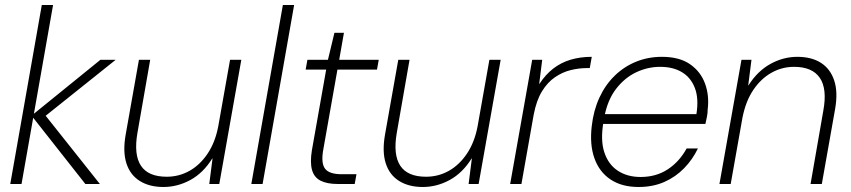

<svg xmlns="http://www.w3.org/2000/svg" viewBox="-20 -735 3400 767"><path d="M321 0 106 -273 381 -496H442L143 -257L147 -292L379 0ZM21 0 147 -715H192L66 0Z M633 12Q577 12 538.5 -12Q500 -36 485 -82.5Q470 -129 482 -197L535 -496H580L529 -204Q514 -117 543 -73Q572 -29 646 -29Q695 -29 737 -52.5Q779 -76 809.5 -121.5Q840 -167 852 -231L899 -496H944L856 0H816L829 -102H828Q792 -44 740.5 -16Q689 12 633 12Z M984 0 1110 -715H1155L1029 0Z M1329 0Q1287 0 1261 -13Q1235 -26 1226.5 -56Q1218 -86 1226 -135L1283 -457H1201L1208 -496H1290L1316 -604H1354L1335 -496H1493L1486 -457H1328L1271 -135Q1262 -82 1279 -60.5Q1296 -39 1345 -39H1404L1397 0Z M1669 12Q1613 12 1574.5 -12Q1536 -36 1521 -82.5Q1506 -129 1518 -197L1571 -496H1616L1565 -204Q1550 -117 1579 -73Q1608 -29 1682 -29Q1731 -29 1773 -52.5Q1815 -76 1845.5 -121.5Q1876 -167 1888 -231L1935 -496H1980L1892 0H1852L1865 -102H1864Q1828 -44 1776.5 -16Q1725 12 1669 12Z M2018 0 2106 -496H2146L2134 -400H2135Q2159 -437 2190 -461Q2221 -485 2259.5 -496.5Q2298 -508 2344 -508L2336 -463H2323Q2293 -463 2260 -455Q2227 -447 2197 -426.5Q2167 -406 2145 -370Q2123 -334 2112 -277L2063 0Z M2531 12Q2464 12 2419 -18Q2374 -48 2354.5 -103Q2335 -158 2344 -232Q2351 -294 2374.5 -345Q2398 -396 2435.5 -432.5Q2473 -469 2521 -488.5Q2569 -508 2624 -508Q2694 -508 2736.5 -478.5Q2779 -449 2796.5 -401Q2814 -353 2807 -297Q2807 -283 2804 -268.5Q2801 -254 2798 -240H2377L2384 -279H2762Q2772 -341 2756 -383Q2740 -425 2704.5 -446.5Q2669 -468 2617 -468Q2568 -468 2522 -446.5Q2476 -425 2441.5 -380.5Q2407 -336 2394 -267L2391 -249Q2378 -176 2394 -127Q2410 -78 2448 -53Q2486 -28 2539 -28Q2601 -28 2647.5 -58.5Q2694 -89 2723 -142H2768Q2747 -98 2713 -63Q2679 -28 2633.5 -8Q2588 12 2531 12Z M2854 0 2942 -496H2982L2969 -394H2970Q3006 -451 3057.5 -479.5Q3109 -508 3165 -508Q3222 -508 3259.5 -484Q3297 -460 3312.5 -413.5Q3328 -367 3316 -299L3263 0H3218L3269 -293Q3285 -380 3255 -424Q3225 -468 3152 -468Q3104 -468 3062 -444.5Q3020 -421 2989.5 -376Q2959 -331 2946 -265L2899 0Z"/></svg>

Font: DM Sans 28pt ExtraLight
Style: Italic
Weight: 250
Italic angle: -10°
Version: Version 4.004;gftools[0.9.30]